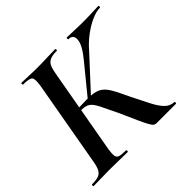

<svg xmlns="http://www.w3.org/2000/svg" viewBox="-166 -796 967 967"><g transform="rotate(-45 317.5 -312.5)"><path d="M436 0Q429 0 422.5 -3.5Q416 -7 406.5 -23Q397 -39 381 -74.5Q365 -110 337 -173Q309 -232 293.5 -262.5Q278 -293 262 -304Q246 -315 216 -315Q208 -315 199 -314Q190 -313 179 -312V-330Q241 -333 276 -333Q310 -333 332 -327Q354 -321 370 -305.5Q386 -290 401.5 -260.5Q417 -231 439 -184Q466 -130 485.5 -92Q505 -54 525.5 -33.5Q546 -13 574 -12Q578 -12 578 -6Q578 0 574 0ZM-11 0Q-14 0 -14 -6Q-14 -12 -11 -12Q19 -12 35.5 -18Q52 -24 60.5 -40Q69 -56 74 -84L156 -547Q163 -591 153 -602Q143 -613 99 -613Q96 -613 96 -619Q96 -625 99 -625Q122 -625 150.5 -623.5Q179 -622 211 -622Q249 -622 281.5 -623.5Q314 -625 338 -625Q342 -625 342 -619Q342 -613 338 -613Q308 -613 291.5 -606Q275 -599 267 -583Q259 -567 254 -538L172 -77Q168 -49 170 -35Q172 -21 186 -16.5Q200 -12 230 -12Q234 -12 234 -6Q234 0 230 0Q204 0 172.5 -1Q141 -2 105 -2Q72 -2 42 -1Q12 0 -11 0ZM287 -317 273 -326 399 -480Q450 -541 453 -577Q456 -613 422 -613Q419 -613 419 -619Q419 -625 422 -625Q444 -625 471.5 -623.5Q499 -622 533 -622Q575 -622 600 -623.5Q625 -625 646 -625Q649 -625 649 -619Q649 -613 646 -613Q620 -613 586 -598Q552 -583 517 -557Q482 -531 454 -498Z"/></g></svg>

Font: Cormorant Light
Style: Italic
Weight: 300
Italic angle: -10°
Designer: Christian Thalmann (Catharsis Fonts)
Foundry: Catharsis Fonts
Version: Version 4.000